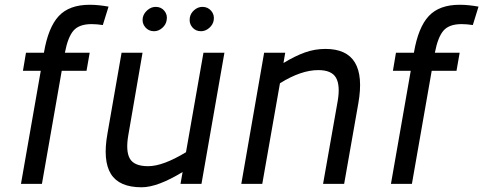

<svg xmlns="http://www.w3.org/2000/svg" viewBox="-20 -771 2026 805"><path d="M356 -751Q392.1 -751 435.1 -743.2L411.1 -666Q385.7 -669.9 363.8 -669.9Q312 -669.9 288.3 -642.8Q264.6 -615.7 252 -549.8H356L342.8 -474.1H238.8L155.8 0H67.9L150.9 -474.1H76.2L88.9 -549.8H164.1Q182.1 -656.2 226.3 -703.6Q270.5 -751 356 -751Z M626 -640.1Q603 -640.1 588.9 -657Q574.7 -673.8 578.6 -696.8Q582.5 -715.3 598.4 -728.8Q614.3 -742.2 632.8 -742.2Q655.8 -742.2 669.4 -725.3Q683.1 -708.5 678.7 -686Q675.8 -667.5 660.2 -653.8Q644.5 -640.1 626 -640.1ZM822.8 -640.1Q799.8 -640.1 785.9 -657Q772 -673.8 775.9 -696.8Q778.8 -715.3 794.4 -728.8Q810.1 -742.2 828.6 -742.2Q851.6 -742.2 865.7 -725.3Q879.9 -708.5 876 -686Q873 -667.5 857.2 -653.8Q841.3 -640.1 822.8 -640.1ZM833 -549.8H920.9L824.7 0H736.8L745.6 -49.8Q640.6 14.2 573.7 14.2Q479.5 14.2 444.8 -42Q410.2 -98.1 430.7 -211.9L489.7 -549.8H577.6L518.1 -205.1Q506.3 -137.7 524.4 -106Q542.5 -74.2 601.1 -74.2Q663.1 -74.2 759.8 -132.8Z M1344.7 -565.9Q1522.5 -565.9 1482.4 -337.9L1422.9 0H1334.5L1395.5 -345.2Q1407.2 -411.6 1389.2 -444.3Q1371.1 -477.1 1314.5 -477.1Q1242.2 -477.1 1153.8 -421.9L1079.6 0H991.7L1087.4 -549.8H1175.8L1168.5 -506.8Q1215.8 -535.6 1257.6 -550.8Q1299.3 -565.9 1344.7 -565.9Z M1907.2 -751Q1943.4 -751 1986.3 -743.2L1962.4 -666Q1937 -669.9 1915 -669.9Q1863.3 -669.9 1839.6 -642.8Q1815.9 -615.7 1803.2 -549.8H1907.2L1894 -474.1H1790L1707 0H1619.1L1702.1 -474.1H1627.4L1640.1 -549.8H1715.3Q1733.4 -656.2 1777.6 -703.6Q1821.8 -751 1907.2 -751Z"/></svg>

Font: Stilu
Style: Italic
Weight: 400
Italic angle: -10°
Designer: Genilson Lima Santos
Foundry: Genilson Lima Santos
Version: Version 1.200;PS 001.200;hotconv 1.0.88;makeotf.lib2.5.64775